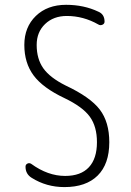

<svg xmlns="http://www.w3.org/2000/svg" viewBox="-20 -760 540 790"><path d="M245.1 -356.4Q156.2 -398.4 118.2 -449.7Q80.1 -501 80.1 -575.2Q80.1 -648.4 127.4 -694.3Q174.8 -740.2 252 -740.2Q325.2 -740.2 384.8 -711.9Q410.2 -701.2 410.2 -670.9Q410.2 -662.1 401.4 -658.2Q392.6 -654.3 384.8 -659.2Q323.2 -694.3 254.9 -694.3Q200.2 -694.3 165.5 -661.1Q130.9 -627.9 130.9 -575.2Q130.9 -517.6 158.2 -479Q185.5 -440.4 250 -408.2Q351.6 -360.4 390.6 -309.1Q429.7 -257.8 429.7 -174.8Q429.7 -85 381.8 -37.6Q334 9.8 245.1 9.8Q170.9 9.8 110.4 -28.3Q85 -43.9 85 -74.2Q85 -83 92.8 -86.9Q100.6 -90.8 108.4 -85.9Q176.8 -36.1 248 -36.1Q312.5 -36.1 345.7 -71.8Q378.9 -107.4 378.9 -174.8Q378.9 -239.3 349.6 -279.8Q320.3 -320.3 245.1 -356.4Z"/></svg>

Font: Rounded Mgen+ 1m light
Style: Regular
Weight: 200
Designer: [Source Han Sans]
Ryoko NISHIZUKA  (kana & ideographs); Paul D. Hunt (Latin, Greek & Cyrillic); Wenlong ZHANG  (bopomofo
Version: Version 1.059.20150602